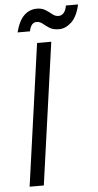

<svg xmlns="http://www.w3.org/2000/svg" viewBox="-59 -907 481 943"><g transform="rotate(-5 181.5 -435.5)"><path d="M48 0 146 -700H216L118 0ZM260 -758Q231 -758 213.5 -769Q196 -780 182.5 -791.5Q169 -803 152 -803Q125 -803 116 -760H55Q70 -818 97 -843Q124 -868 159 -868Q185 -868 202.5 -856.5Q220 -845 233.5 -834Q247 -823 263 -823Q277 -823 288 -834.5Q299 -846 303 -871H363Q350 -812 321 -785Q292 -758 260 -758Z"/></g></svg>

Font: Host Grotesk Light
Style: Italic
Weight: 300
Italic angle: -8°
Designer: Doğukan Karapınar based on Poppins by Indian Type Foundry, Jonny Pinhorn
Foundry: Element Type
Version: Version 1.001; ttfautohint (v1.8.4.7-5d5b)